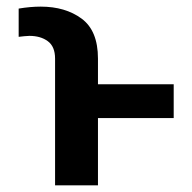

<svg xmlns="http://www.w3.org/2000/svg" viewBox="-20 -557 577 577"><path d="M145.5 0V-380.9Q145.5 -417 123.8 -433.1Q102.1 -449.2 68.4 -449.2Q62 -449.2 53 -448.2Q43.9 -447.3 36.1 -446.3V-531.2Q71.3 -537.1 102.5 -537.1Q176.3 -537.1 225.3 -501Q274.4 -464.8 274.4 -380.9V-303.7H502V-202.1H274.4V0Z"/></svg>

Font: Pretendard JP SemiBold
Style: Regular
Weight: 600
Designer: Base glyphs from Inter by Rasmus Andersson; Hangeul glyphs from Noto Sans CJK(Source Han Sans) by Jang Soo-young and Kan
Foundry: Kil Hyung-jin
Version: Version 1.309